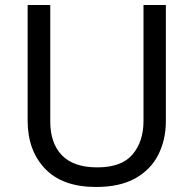

<svg xmlns="http://www.w3.org/2000/svg" viewBox="-20 -734 771 764"><path d="M640 -252Q640 -178 610 -118.5Q580 -59 518.5 -24.5Q457 10 362 10Q229 10 159.5 -62.5Q90 -135 90 -254V-714H180V-251Q180 -164 226.5 -116Q273 -68 367 -68Q464 -68 507.5 -119.5Q551 -171 551 -252V-714H640Z"/></svg>

Font: loriya85
Style: Book
Weight: 400
Designer: Jelle Bosma - Monotype Design Team
Foundry: Monotype Imaging Inc.
Version: Version 2.003